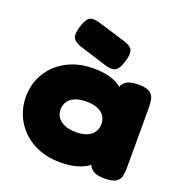

<svg xmlns="http://www.w3.org/2000/svg" viewBox="-132 -849 926 972"><g transform="rotate(20 331.0 -362.5)"><path d="M533 7Q488 7 467 -11.5Q446 -30 445 -50H461Q454 -37 433 -24Q412 -11 377.5 -2Q343 7 294 7Q232 7 182 -12.5Q132 -32 95.5 -67Q59 -102 39.5 -148Q20 -194 20 -247Q20 -300 39.5 -345.5Q59 -391 95.5 -425.5Q132 -460 182 -479Q232 -498 294 -498Q342 -498 376 -489Q410 -480 431 -466.5Q452 -453 460 -439H445Q445 -465 466.5 -482Q488 -499 534 -499Q579 -499 597.5 -485.5Q616 -472 620 -451Q624 -430 624 -408V-83Q624 -61 620 -40Q616 -19 597.5 -6Q579 7 533 7ZM320 -164Q356 -164 380 -175Q404 -186 415.5 -204.5Q427 -223 427 -246Q427 -270 415 -288.5Q403 -307 379 -317.5Q355 -328 318 -328Q281 -328 256 -317.5Q231 -307 219 -288Q207 -269 207 -245Q207 -222 219.5 -204Q232 -186 257 -175Q282 -164 320 -164ZM354 -530 194 -580Q158 -593 150.5 -613Q143 -633 156 -673Q169 -715 186.5 -726Q204 -737 238 -727L393 -680Q429 -669 437 -648.5Q445 -628 432 -586Q419 -545 402.5 -534Q386 -523 354 -530Z"/></g></svg>

Font: Fredoka SemiExpanded
Style: Bold
Weight: 700
Width: 6
Designer: Ben Nathan
Foundry: Milena B. Brandão, Ben Nathan
Version: Version 2.001